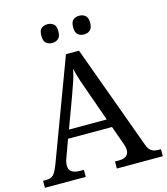

<svg xmlns="http://www.w3.org/2000/svg" viewBox="-130 -1009 965 1109"><g transform="rotate(-15 352.5 -454.5)"><path d="M0 0V-42H19Q48 -42 62.5 -57Q77 -72 95 -120L317 -714H395L621 -95Q632 -64 647.5 -53Q663 -42 692 -42H705V0H430V-42H453Q513 -42 513 -90Q513 -98 511 -107Q509 -116 505 -127L465 -239H202L164 -134Q155 -110 155 -91Q155 -42 221 -42H244V0ZM221 -289H447L385 -464Q369 -508 356 -547Q343 -586 335 -622Q328 -586 317 -553Q306 -520 289 -473ZM448 -797Q426 -797 411.5 -809.5Q397 -822 397 -853Q397 -885 411.5 -897Q426 -909 448 -909Q469 -909 484 -897Q499 -885 499 -853Q499 -822 484 -809.5Q469 -797 448 -797ZM258 -797Q236 -797 221.5 -809.5Q207 -822 207 -853Q207 -885 221.5 -897Q236 -909 258 -909Q279 -909 294 -897Q309 -885 309 -853Q309 -822 294 -809.5Q279 -797 258 -797Z"/></g></svg>

Font: Noto Serif Oriya
Style: Regular
Weight: 400
Designer: David Williams
Foundry: Google LLC, David Williams
Version: Version 1.051; ttfautohint (v1.8.4.7-5d5b)